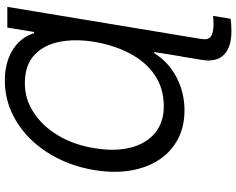

<svg xmlns="http://www.w3.org/2000/svg" viewBox="-112 -666 985 801"><g transform="rotate(-90 380.5 -265.5)"><path d="M752.4 -727.5 631.8 0H545.4L564 -114.7H559.6Q522 -54.7 458.3 -21.5Q394.5 11.7 320.8 11.7Q252.9 11.7 200.9 -15.6Q148.9 -43 115.5 -92.8Q82 -142.6 70.1 -210.7Q58.1 -278.8 70.8 -360.8Q84 -442.4 117.7 -511.5Q151.4 -580.6 201.4 -631.3Q251.5 -682.1 313.5 -710Q375.5 -737.8 444.8 -737.8Q520 -737.8 572.8 -705.1Q625.5 -672.4 642.6 -615.7H647.5L666 -727.5ZM336.9 -74.7Q412.6 -74.7 467.8 -112.3Q522.9 -149.9 557.6 -215.6Q592.3 -281.2 606.4 -364.3Q619.6 -445.3 606.2 -511.2Q592.8 -577.1 550.3 -615.7Q507.8 -654.3 433.6 -654.3Q367.2 -654.3 310.5 -616.9Q253.9 -579.6 215.1 -514.2Q176.3 -448.7 162.6 -363.3Q148.4 -275.9 165.8 -210.9Q183.1 -146 227.3 -110.4Q271.5 -74.7 336.9 -74.7ZM651.4 207.5Q584 207.5 552.5 176.3Q521 145 531.2 83.5L544.9 0H631.8L618.2 83.5Q613.8 109.4 628.4 121.1Q643.1 132.8 681.2 132.8Q688 132.8 697.5 132.3Q707 131.8 714.8 130.9L702.6 204.1Q694.3 205.6 680.9 206.5Q667.5 207.5 651.4 207.5Z"/></g></svg>

Font: Inter 18pt
Style: Italic
Weight: 400
Italic angle: -9.3988°
Designer: Rasmus Andersson
Foundry: rsms
Version: Version 4.001;git-66647c0bb